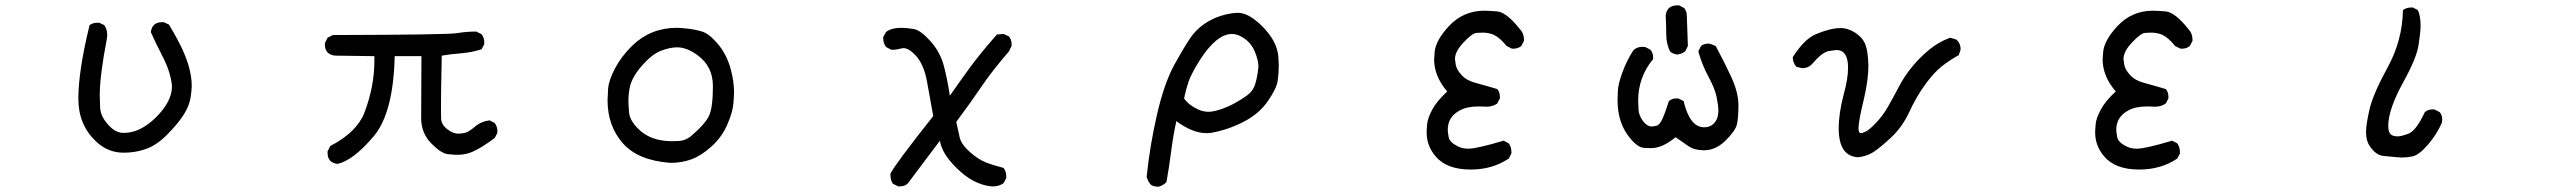

<svg xmlns="http://www.w3.org/2000/svg" viewBox="-20 -568 9540 718"><path d="M442 3Q383 3 338 -40Q273 -102 273 -199Q273 -303 315 -474Q327 -483 344 -483H351L370 -474Q381 -458 381 -437L380 -425Q353 -285 353 -212Q353 -198 354.5 -165Q356 -132 387 -99Q412 -71 443 -71Q505 -71 564 -130Q623 -189 623 -244Q623 -260 614.5 -291.5Q606 -323 584.5 -364Q563 -405 544 -448Q549 -485 586 -485H593L612 -476Q638 -433 660 -388Q697 -309 697 -247Q697 -231 692.5 -202Q688 -173 667.5 -140Q647 -107 604.5 -64Q562 -21 517 -8Q482 3 442 3Z M1242 45Q1205 40 1205 4V-2L1215 -22Q1314 -73 1343 -147Q1380 -245 1380 -340V-358L1232 -360Q1195 -365 1195 -401V-407L1205 -427L1225 -437Q1653 -438 1688.5 -444Q1724 -450 1761 -450L1781 -440Q1791 -427 1791 -409V-403L1781 -384Q1745 -372 1707 -369Q1669 -366 1632 -360Q1629 -219 1629 -165Q1629 -151 1629.5 -126Q1630 -101 1655 -83Q1675 -68 1696 -68Q1700 -68 1715.5 -70.5Q1731 -73 1755 -93.5Q1779 -114 1811 -118L1830 -108Q1840 -95 1840 -77V-71L1830 -52Q1779 -14 1746 0Q1720 11 1689 11Q1680 11 1655 8.5Q1630 6 1593 -31.5Q1556 -69 1555 -124L1556 -358H1456Q1451 -146 1378 -59Q1301 32 1242 45Z M2487 41Q2365 32 2308.5 -33Q2252 -98 2252 -193Q2252 -203 2254 -235Q2256 -267 2280 -312.5Q2304 -358 2345 -398Q2414 -464 2511 -464Q2523 -464 2551 -461Q2579 -458 2605.5 -450Q2632 -442 2665 -403Q2698 -364 2713 -308Q2725 -263 2725 -222Q2725 -211 2722.5 -180Q2720 -149 2700 -102.5Q2680 -56 2641.5 -21Q2603 14 2566.5 27.5Q2530 41 2487 41ZM2493 -40Q2499 -40 2520.5 -41Q2542 -42 2563 -58Q2617 -104 2631.5 -135Q2646 -166 2646 -246Q2646 -320 2588 -362Q2548 -391 2512 -391Q2485 -391 2451.5 -378Q2418 -365 2381.5 -323.5Q2345 -282 2336 -245Q2330 -219 2330 -190Q2330 -177 2332.5 -147.5Q2335 -118 2366 -87Q2412 -40 2493 -40Z M3694 129H3688Q3618 122 3556 59Q3502 6 3495 -42L3374 119Q3362 129 3345 129H3339L3319 119Q3310 106 3310 88V81Q3329 44 3470 -134Q3458 -200 3446.5 -263.5Q3435 -327 3404 -361Q3378 -388 3359 -388L3351 -387Q3334 -382 3320 -382H3313L3294 -392Q3283 -406 3283 -424V-430L3294 -449Q3315 -464 3349 -464Q3371 -464 3397 -459.5Q3423 -455 3460 -413.5Q3497 -372 3510.5 -318.5Q3524 -265 3532 -210Q3569 -263 3606.5 -314.5Q3644 -366 3708 -439L3733 -441L3753 -432Q3763 -420 3763 -402V-396L3753 -376Q3688 -300 3653 -248Q3618 -196 3556 -112Q3563 -79 3569 -53.5Q3575 -28 3606.5 0Q3638 28 3666 39Q3694 50 3733 60Q3743 73 3743 92V98L3733 117Q3716 129 3694 129Z M4314 130H4310Q4296 130 4285 124Q4272 110 4268 93Q4280 -24 4307 -141Q4334 -258 4372.5 -327.5Q4411 -397 4434 -430Q4473 -484 4543 -508Q4581 -520 4610 -520Q4639 -520 4674.5 -492.5Q4710 -465 4734.5 -428Q4759 -391 4761 -349L4762 -322Q4762 -295 4758 -266Q4754 -237 4721 -189.5Q4688 -142 4630.5 -112.5Q4573 -83 4513 -72Q4503 -70 4492 -70Q4440 -70 4379 -115Q4367 -60 4359.5 -1Q4352 58 4342 113Q4330 125 4314 130ZM4500 -150Q4515 -150 4541 -158Q4567 -166 4592.5 -179.5Q4618 -193 4642 -210Q4666 -227 4674 -254Q4682 -281 4685 -309L4686 -319Q4686 -342 4672.5 -375Q4659 -408 4629 -427Q4607 -441 4587 -441Q4530 -441 4468 -345Q4435 -293 4424.5 -262Q4414 -231 4408 -200Q4425 -175 4460 -159Q4479 -150 4500 -150Z M5480 66Q5389 66 5348 16Q5315 -23 5315 -73Q5315 -83 5317 -104.5Q5319 -126 5336 -158Q5353 -190 5392 -226Q5343 -283 5343 -346L5345 -374Q5349 -417 5398 -470Q5452 -528 5531 -528Q5542 -528 5577.5 -525.5Q5613 -523 5663 -460Q5679 -444 5679 -420V-415L5669 -396Q5657 -386 5640 -386H5634L5614 -396Q5589 -427 5566 -438Q5547 -446 5524 -446Q5519 -446 5502 -445Q5485 -444 5451 -407Q5421 -375 5421 -347Q5421 -343 5424 -325.5Q5427 -308 5445.5 -287.5Q5464 -267 5498 -258Q5532 -249 5579 -235Q5589 -224 5589 -206V-200L5579 -181Q5562 -169 5540 -169L5510 -170Q5466 -170 5439 -155Q5394 -131 5394 -83Q5394 -74 5397.5 -55Q5401 -36 5431 -21Q5448 -12 5471 -12Q5503 -12 5603 -42L5622 -32Q5632 -18 5632 0V6L5622 25Q5561 66 5480 66Z M6352 -6Q6317 -6 6294 -21.5Q6271 -37 6246 -55Q6197 -14 6154 -14Q6152 -14 6128.5 -15Q6105 -16 6076 -51Q6029 -107 6029 -193Q6029 -201 6030 -227Q6031 -253 6047 -297Q6063 -341 6088 -380Q6102 -393 6122 -393L6133 -392L6152 -382Q6162 -370 6162 -353V-347Q6106 -280 6106 -191Q6106 -181 6107.5 -157.5Q6109 -134 6126 -113Q6140 -95 6157 -95Q6161 -95 6173.5 -97.5Q6186 -100 6196.5 -123Q6207 -146 6221 -190Q6232 -200 6250 -200H6256L6276 -190Q6299 -92 6353 -92Q6381 -92 6396 -115Q6406 -130 6406 -156Q6406 -170 6400 -202.5Q6394 -235 6369.5 -280Q6345 -325 6331 -376L6341 -396Q6352 -405 6369 -405Q6375 -405 6396 -396Q6427 -339 6454 -280.5Q6481 -222 6481 -175Q6481 -128 6475.5 -103.5Q6470 -79 6433 -42.5Q6396 -6 6352 -6ZM6252 -364Q6236 -366 6225 -376Q6211 -405 6211 -440.5Q6211 -476 6209 -511Q6214 -548 6253 -548H6259L6278 -538Q6288 -526 6288 -509L6292 -396L6282 -376Q6269 -366 6252 -364Z M6928 20Q6856 16 6856 -88Q6856 -145 6875 -216Q6891 -274 6891 -315Q6891 -381 6847 -381Q6843 -381 6818.5 -377Q6794 -373 6755 -327Q6741 -313 6720 -313L6698 -318Q6685 -332 6684 -354Q6726 -420 6768 -439Q6824 -463 6863 -463Q6892 -463 6919.5 -444.5Q6947 -426 6956.5 -399.5Q6966 -373 6967 -322Q6967 -271 6951 -201Q6930 -116 6930 -87Q6930 -70 6940 -70Q6943 -70 6956 -75.5Q6969 -81 6995 -108Q7021 -135 7041.5 -171Q7062 -207 7081.5 -244.5Q7101 -282 7129 -316.5Q7157 -351 7193 -381Q7229 -411 7273 -427L7296 -420Q7312 -406 7312 -383L7305 -362Q7271 -343 7242 -320.5Q7213 -298 7179.5 -252Q7146 -206 7120 -149.5Q7094 -93 7051 -53Q7008 -13 6983.5 2Q6959 17 6928 20Z M7980 66Q7889 66 7848 16Q7815 -23 7815 -73Q7815 -83 7817 -104.5Q7819 -126 7836 -158Q7853 -190 7892 -226Q7843 -283 7843 -346L7845 -374Q7849 -417 7898 -470Q7952 -528 8031 -528Q8042 -528 8077.5 -525.5Q8113 -523 8163 -460Q8179 -444 8179 -420V-415L8169 -396Q8157 -386 8140 -386H8134L8114 -396Q8089 -427 8066 -438Q8047 -446 8024 -446Q8019 -446 8002 -445Q7985 -444 7951 -407Q7921 -375 7921 -347Q7921 -343 7924 -325.5Q7927 -308 7945.5 -287.5Q7964 -267 7998 -258Q8032 -249 8079 -235Q8089 -224 8089 -206V-200L8079 -181Q8062 -169 8040 -169L8010 -170Q7966 -170 7939 -155Q7894 -131 7894 -83Q7894 -74 7897.5 -55Q7901 -36 7931 -21Q7948 -12 7971 -12Q8003 -12 8103 -42L8122 -32Q8132 -18 8132 0V6L8122 25Q8061 66 7980 66Z M8961 21Q8951 21 8892 15Q8864 12 8841 -23Q8828 -42 8828 -75Q8828 -102 8841 -159Q8854 -216 8909 -316.5Q8964 -417 8966 -530Q8979 -540 8997 -540H9003L9022 -530Q9032 -507 9032 -472Q9032 -449 9024.5 -400Q9017 -351 8969 -264Q8911 -159 8911 -98Q8911 -68 8926 -62Q8934 -58 8945 -58Q8960 -58 8987.5 -68.5Q9015 -79 9048 -149Q9060 -159 9077 -159H9083L9103 -149Q9113 -138 9113 -121L9112 -110Q9093 -66 9059.5 -27Q9026 12 9001 17Q8982 21 8961 21Z"/></svg>

Font: Xiaolai SC
Style: Regular
Weight: 400
Designer: Nozomi Seto 瀬戸のぞみ
Version: Version 3.11;December 4, 2020;FontCreator 13.0.0.2613 64-bit